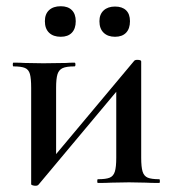

<svg xmlns="http://www.w3.org/2000/svg" viewBox="-20 -587 554 616"><path d="M80 4V-305Q80 -335 76 -349.5Q72 -364 60 -369Q48 -374 23 -374Q21 -374 21 -380Q21 -386 23 -386Q46 -386 59 -385L119 -384L192 -385Q203 -386 219 -386Q222 -386 222 -380Q222 -374 219 -374Q193 -374 181 -368.5Q169 -363 164.5 -349Q160 -335 160 -305V-73L126 -52L409 -390Q412 -395 420 -395Q433 -395 433 -390V-81Q433 -51 437.5 -36.5Q442 -22 454 -17Q466 -12 491 -12Q493 -12 493 -6Q493 0 491 0Q463 0 448 -1L394 -2L337 -1Q321 0 294 0Q292 0 292 -6Q292 -12 294 -12Q320 -12 332 -17Q344 -22 348.5 -36.5Q353 -51 353 -81V-318L391 -338L104 5Q101 9 94 9Q89 9 84.5 7.5Q80 6 80 4ZM124 -519Q124 -542 137.5 -554.5Q151 -567 175 -567Q198 -567 210.5 -554.5Q223 -542 223 -519Q223 -495 210.5 -482Q198 -469 175 -469Q151 -469 137.5 -482Q124 -495 124 -519ZM299 -519Q299 -541 312.5 -553.5Q326 -566 349 -566Q372 -566 384.5 -554Q397 -542 397 -519Q397 -495 384.5 -482Q372 -469 349 -469Q326 -469 312.5 -482Q299 -495 299 -519Z"/></svg>

Font: Cormorant Garamond SemiBold
Style: Regular
Weight: 600
Designer: Christian Thalmann (Catharsis Fonts)
Foundry: Catharsis Fonts
Version: Version 4.000